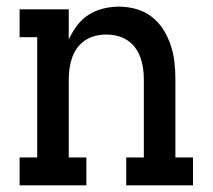

<svg xmlns="http://www.w3.org/2000/svg" viewBox="-20 -558 640 578"><path d="M39 0V-84H92V-446H39V-530H187V-439Q197 -461 211.5 -480.5Q226 -500 246 -513Q266 -526 290 -532Q314 -538 338 -538Q364 -538 389.5 -531Q415 -524 436 -508Q457 -492 471 -470Q485 -448 493.5 -423Q502 -398 505 -372Q508 -346 508 -320V-84H561V0H360V-84H413V-320Q413 -337 410.5 -353.5Q408 -370 402.5 -385.5Q397 -401 387 -414.5Q377 -428 363 -437Q349 -446 333 -450Q317 -454 300 -454Q283 -454 267 -450Q251 -446 237 -437Q223 -428 213 -414.5Q203 -401 197.5 -385.5Q192 -370 189.5 -353.5Q187 -337 187 -320V-84H240V0Z"/></svg>

Font: Iosevka Slab Medium Extended
Style: Regular
Weight: 500
Width: 7
Monospace: yes
Designer: Belleve Invis
Foundry: Belleve Invis
Version: Version 11.1.1; ttfautohint (v1.8.3)